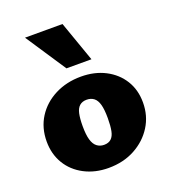

<svg xmlns="http://www.w3.org/2000/svg" viewBox="-133 -810 821 924"><g transform="rotate(-20 277.5 -347.5)"><path d="M266 16Q197 16 142.5 -12.5Q88 -41 58 -91Q28 -141 28 -205Q28 -275 62 -328.5Q96 -382 155.5 -412.5Q215 -443 289 -443Q359 -443 413 -415Q467 -387 497.5 -338Q528 -289 528 -224Q528 -156 494 -102Q460 -48 401 -16Q342 16 266 16ZM283 -96Q306 -96 319.5 -108.5Q333 -121 338 -146.5Q343 -172 343 -211Q343 -255 336 -280.5Q329 -306 314 -317.5Q299 -329 277 -329Q255 -329 241 -317Q227 -305 221.5 -280Q216 -255 216 -216Q216 -172 223.5 -146Q231 -120 246.5 -108Q262 -96 283 -96ZM238 -504 101 -711H293L366 -504Z"/></g></svg>

Font: Ysabeau Infant Black
Style: Regular
Weight: 900
Designer: Christian Thalmann (Catharsis Fonts)
Version: Version 2.001;gftools[0.9.30]; featfreeze: ss01,ss02,lnum